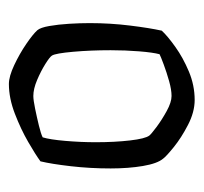

<svg xmlns="http://www.w3.org/2000/svg" viewBox="-33 -771 458 432"><g transform="rotate(-90 196.0 -555.0)"><path d="M187 -346Q160 -346 131 -361Q102 -376 81 -393Q60 -410 55 -417Q44 -430 38.5 -462.5Q33 -495 33 -535Q33 -581 38 -624.5Q43 -668 49 -693Q64 -704 92.5 -720.5Q121 -737 156 -750.5Q191 -764 223 -764Q240 -764 265.5 -752Q291 -740 313 -725Q335 -710 344 -700Q350 -693 353.5 -673Q357 -653 358.5 -628.5Q360 -604 360 -582Q360 -536 354.5 -491.5Q349 -447 343 -420Q331 -407 306.5 -389.5Q282 -372 251 -359Q220 -346 187 -346ZM196 -398Q210 -398 229.5 -403.5Q249 -409 266.5 -415.5Q284 -422 290 -425Q294 -440 296.5 -471Q299 -502 299 -535Q299 -580 295.5 -619.5Q292 -659 287 -667Q284 -672 268 -682Q252 -692 232 -700.5Q212 -709 196 -709Q187 -709 167.5 -705Q148 -701 129.5 -696.5Q111 -692 103 -688Q98 -672 95 -637Q92 -602 92 -569Q92 -526 96 -491.5Q100 -457 107 -448Q110 -444 126 -432Q142 -420 162 -409Q182 -398 196 -398Z"/></g></svg>

Font: Texturina 72pt Light
Style: Regular
Weight: 300
Designer: Guillermo Torres Carreño
Foundry: Omnibus-Type
Version: Version 1.002; ttfautohint (v1.8.3)